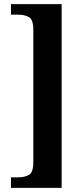

<svg xmlns="http://www.w3.org/2000/svg" viewBox="-20 -780 405 928"><path d="M33 128V77H70Q99 77 120 65Q141 53 141 5V-637Q141 -685 120 -697Q99 -709 70 -709H33V-760H278V128Z"/></svg>

Font: Noto Serif Khmer Condensed
Style: Bold
Weight: 700
Width: 3
Designer: Danh Hong and the Monotype Design Team
Foundry: Monotype Imaging Inc.
Version: Version 2.004; ttfautohint (v1.8.4.7-5d5b)